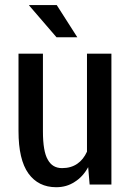

<svg xmlns="http://www.w3.org/2000/svg" viewBox="-20 -745 525 775"><path d="M335.9 -70.3Q314.5 -31.2 281.2 -10.7Q249 10.7 207 10.7Q134.8 10.7 94.7 -44.9Q54.7 -100.6 54.7 -215.8Q54.7 -227.5 54.7 -240.2Q54.7 -306.6 54.7 -418.9Q54.7 -446.3 54.7 -528.3Q79.1 -528.3 153.3 -528.3Q153.3 -450.2 153.3 -214.8Q153.3 -133.8 172.9 -100.6Q191.4 -66.4 230.5 -66.4Q266.6 -66.4 292 -84Q316.4 -100.6 331.1 -132.8Q331.1 -264.6 331.1 -528.3Q355.5 -528.3 429.7 -528.3Q429.7 -396.5 429.7 0Q408.2 0 341.8 0Q339.8 -17.6 335.9 -70.3ZM292 -594.7Q270.5 -594.7 208 -594.7Q180.7 -627 97.7 -722.7Q97.7 -722.7 97.7 -724.6Q126 -724.6 209 -724.6Q229.5 -692.4 292 -594.7Z"/></svg>

Font: Noto Sans Hebrew DECATHLON 
Style: Regular
Weight: 400
Designer: Monotype Design team
Version: Version 1.03 uh